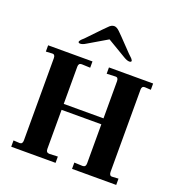

<svg xmlns="http://www.w3.org/2000/svg" viewBox="-145 -942 986 1062"><g transform="rotate(20 348.0 -411.0)"><path d="M39 0V-37L76 -35Q93 -35 93 -57V-541Q93 -552 88.5 -557.5Q84 -563 74 -562L39 -560V-597H300V-560L251 -562H249Q231 -562 231 -541V-322H465V-541Q465 -552 460.5 -557.5Q456 -563 446 -562L397 -560V-597H657V-560L622 -562H620Q603 -562 603 -541V-57Q603 -46 607.5 -40Q612 -34 622 -35L657 -37V0H397V-37L446 -35Q465 -35 465 -57V-287H231V-57Q231 -35 251 -35L300 -37V0ZM202 -666Q191 -666 191 -674Q191 -677 199 -687Q211 -699 219 -706Q243 -730 267 -756L290 -780L314 -804Q330 -822 347 -822Q362 -822 380 -804L404 -780L427 -756Q451 -730 475 -706Q483 -699 495 -687Q503 -677 503 -674Q503 -666 491 -666Q478 -666 458 -678L347 -744L235 -678Q216 -666 202 -666Z"/></g></svg>

Font: UnnaBold
Style: Bold
Weight: 700
Designer: Jorge de Buen Unna
Foundry: Omnibus-Type
Version: Version 2.008;hotconv 1.0.109;makeotfexe 2.5.65596